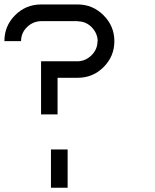

<svg xmlns="http://www.w3.org/2000/svg" viewBox="-20 -687 707 873"><path d="M211.7 166.7V-7.5H287.5V166.7ZM333.3 -408.3Q369.2 -409.2 396.2 -435.8Q423.3 -462.5 423.3 -500H424.2Q423.3 -535.8 397.1 -562.9Q370.8 -590 333.3 -590V-590.8H166.7Q130 -590 102.9 -563.8Q75.8 -537.5 75.8 -500H0Q0 -569.2 48.8 -617.9Q97.5 -666.7 166.7 -666.7H333.3Q401.7 -666.7 450.8 -617.5Q500 -568.3 500 -500Q500 -430.8 451.2 -382.1Q402.5 -333.3 333.3 -333.3H241.7V-166.7H166.7V-408.3Z"/></svg>

Font: 0xA000-Squareish-Mono
Style: Squareish-Mono
Weight: 400
Version: Version 0.1